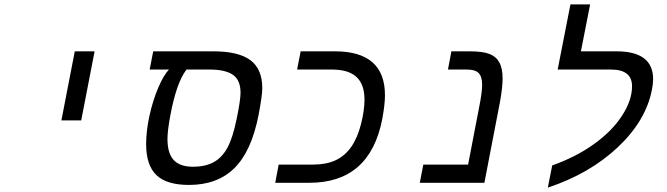

<svg xmlns="http://www.w3.org/2000/svg" viewBox="-20 -833 3040 875"><path d="M320.8 -599.1H411.1L350.1 -284.2H259.8Z M662.1 -516.1 678.2 -599.1H952.1Q1067.4 -599.1 1121.3 -558.6Q1175.3 -518.1 1175.3 -431.2Q1175.3 -397.9 1158.2 -308.1Q1126 -143.6 1048.3 -66.9Q970.7 9.8 841.3 9.8Q738.8 9.8 692.4 -35.4Q646 -80.6 646 -175.8Q646 -236.3 661.1 -305.4Q676.3 -374.5 700.9 -432.6Q725.6 -490.7 750 -516.1ZM830.1 -516.1Q806.2 -485.4 787.8 -431.9Q769.5 -378.4 756.3 -307.4Q743.2 -236.3 743.2 -200.2Q743.2 -134.3 771.5 -103.8Q799.8 -73.2 858.9 -73.2Q916 -73.2 953.9 -94Q991.7 -114.7 1016.1 -159.2Q1040.5 -203.6 1058.3 -290.3Q1076.2 -377 1076.2 -410.2Q1076.2 -468.3 1041.3 -492.2Q1006.3 -516.1 935.1 -516.1Z M1350.1 -599.1H1506.3Q1734.4 -599.1 1734.4 -398.9Q1734.4 -357.4 1722.2 -291Q1666 0 1390.1 0H1234.4L1250 -83H1408.2Q1466.8 -83 1509 -102.5Q1551.3 -122.1 1580.1 -162.8Q1608.9 -203.6 1625 -266.6Q1641.1 -329.6 1641.1 -378.9Q1641.1 -447.8 1605 -481.9Q1568.8 -516.1 1492.2 -516.1H1334Z M2187.5 0H1893.1L1909.2 -83H2113.3L2163.1 -341.8Q2177.2 -411.6 2177.2 -446.8Q2177.2 -483.9 2161.4 -500Q2145.5 -516.1 2107.4 -516.1H2021.5L2037.1 -599.1H2120.1Q2180.7 -599.1 2211.2 -586.9Q2241.7 -574.7 2256.1 -547.9Q2270.5 -521 2270.5 -475.1Q2270.5 -434.6 2258.3 -367.2Z M2860.4 -439.9Q2860.4 -516.1 2764.2 -516.1H2521.5L2579.6 -813H2669.4L2627.4 -599.1H2789.6Q2956.5 -599.1 2956.5 -472.2Q2956.5 -451.7 2951.2 -424.8Q2923.8 -282.7 2795.4 -161.9Q2667 -41 2476.6 22L2496.6 -79.1Q2605.5 -117.7 2687.5 -176.8Q2769.5 -235.8 2814.9 -305.9Q2860.4 -376 2860.4 -439.9Z"/></svg>

Font: Liberation Mono
Style: Italic
Weight: 400
Italic angle: -12°
Monospace: yes
Designer: Steve Matteson
Foundry: Ascender Corporation
Version: Version 2.1.5